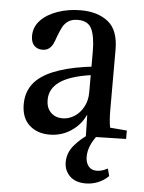

<svg xmlns="http://www.w3.org/2000/svg" viewBox="-53 -572 615 819"><g transform="rotate(5 255.0 -163.0)"><path d="M96 -215Q163 -277 340 -296L326 -258Q237 -245 194.5 -215Q152 -185 152 -137Q152 -103 171.5 -83.5Q191 -64 221 -64Q248 -64 272 -79Q296 -94 311 -121.5Q326 -149 326 -184V-86H324Q305 -44 264 -17Q223 10 172 10Q119 10 85.5 -21Q52 -52 52 -110Q52 -174 96 -215ZM260 -530Q333 -530 377.5 -494.5Q422 -459 422 -375V-120Q422 -70 428 -42L500 -36V0L328 4L326 -86V-359Q326 -421 311 -454.5Q296 -488 251 -488Q226 -488 210.5 -477.5Q195 -467 187 -452Q179 -437 169 -411Q162 -390 156 -377.5Q150 -365 139 -356.5Q128 -348 111 -348Q89 -348 75.5 -362Q62 -376 62 -403Q62 -442 89.5 -470.5Q117 -499 162.5 -514.5Q208 -530 260 -530ZM339 90Q339 114 351 130Q363 146 387 146Q409 146 432 133L434 134L442 164Q423 183 397.5 193.5Q372 204 344 204Q300 204 276 180Q252 156 252 121Q252 80 280.5 47Q309 14 345 -8H380Q339 42 339 90Z"/></g></svg>

Font: Minipax
Style: Regular
Weight: 400
Designer: Raphaël Ronot
Foundry: Velvetyne Type Foundry
Version: Version 1.000